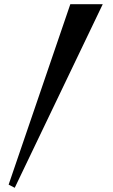

<svg xmlns="http://www.w3.org/2000/svg" viewBox="-20 -820 537 912"><path d="M50 72 468 -800H314L21 57Z"/></svg>

Font: Sinistre
Style: Bold
Weight: 700
Designer: Jules Durand
Foundry: Collletttivo
Version: Version 69.420;Glyphs 3.2 (3217)